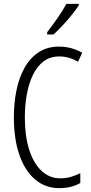

<svg xmlns="http://www.w3.org/2000/svg" viewBox="-20 -967 471 997"><path d="M289 -674Q240 -674 206 -648Q172 -622 150.5 -577Q129 -532 119 -475Q109 -418 109 -357Q109 -261 131.5 -190Q154 -119 195.5 -80Q237 -41 293 -41Q325 -41 351.5 -49.5Q378 -58 397 -68V-17Q376 -4 348 3Q320 10 288 10Q216 10 163 -34.5Q110 -79 81 -161.5Q52 -244 52 -358Q52 -432 65.5 -498Q79 -564 107.5 -615Q136 -666 180.5 -695.5Q225 -725 287 -725Q351 -725 407 -693L385 -646Q362 -660 337.5 -667Q313 -674 289 -674ZM389 -939Q374 -916 351 -887.5Q328 -859 303 -832.5Q278 -806 258 -788H225V-800Q256 -840 280 -875Q304 -910 325 -947H389Z"/></svg>

Font: Noto Sans Thai ExtCond Light
Style: Regular
Weight: 300
Width: 2
Designer: Monotype Design Team
Foundry: Monotype Imaging Inc.
Version: Version 2.002; ttfautohint (v1.8.4.7-5d5b)